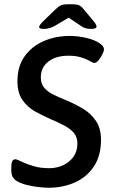

<svg xmlns="http://www.w3.org/2000/svg" viewBox="-20 -876 540 903"><path d="M186 -740Q164 -740 164 -749Q164 -757 183 -776L242 -833Q255 -846 266.5 -851Q278 -856 299 -856H320Q341 -856 352 -851Q363 -846 373 -833L419 -778Q434 -760 434 -751Q434 -740 408 -740Q393 -740 381.5 -743.5Q370 -747 361 -754L303 -793L239 -755Q213 -740 186 -740ZM209 7Q191 7 163 4Q135 1 106.5 -6Q78 -13 58 -25Q47 -32 40 -43Q33 -54 33 -80Q33 -112 38.5 -119.5Q44 -127 52 -127Q57 -127 66.5 -122.5Q76 -118 90 -112Q110 -103 140.5 -94Q171 -85 212 -85Q246 -85 276 -98.5Q306 -112 325 -138Q344 -164 344 -201Q344 -232 326.5 -252Q309 -272 280.5 -286.5Q252 -301 220 -315Q183 -331 146.5 -351Q110 -371 86 -405Q62 -439 62 -494Q62 -563 95 -610Q128 -657 184 -682Q240 -707 309 -707Q346 -707 386.5 -697.5Q427 -688 449 -672Q469 -659 469 -644Q469 -636 461.5 -620.5Q454 -605 443.5 -592.5Q433 -580 424 -580Q419 -580 411.5 -584Q404 -588 393 -594Q379 -601 356.5 -607.5Q334 -614 302 -614Q243 -614 207.5 -586.5Q172 -559 172 -512Q172 -481 189 -462Q206 -443 233 -430Q260 -417 292 -404Q333 -387 370.5 -364.5Q408 -342 431.5 -307Q455 -272 455 -219Q455 -143 421.5 -93Q388 -43 332 -18Q276 7 209 7Z"/></svg>

Font: Asap Medium
Style: Italic
Weight: 500
Italic angle: -6°
Designer: Pablo Cosgaya
Foundry: Omnibus-Type
Version: Version 3.001; ttfautohint (v1.8.3)